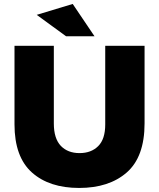

<svg xmlns="http://www.w3.org/2000/svg" viewBox="-20 -930 798 963"><path d="M344.7 -910.2Q299.8 -896.5 164.1 -855.5Q201.2 -828.1 311.5 -748Q347.7 -748 454.1 -748Q426.8 -788.1 344.7 -910.2ZM377 12.7Q526.4 12.7 615.2 -64.5Q705.1 -142.6 705.1 -311.5Q705.1 -441.4 705.1 -700.2Q655.3 -700.2 507.8 -700.2Q507.8 -601.6 507.8 -305.7Q507.8 -232.4 472.7 -197.3Q437.5 -162.1 378.9 -162.1Q320.3 -162.1 285.2 -198.2Q250 -235.4 250 -310.5Q250 -440.4 250 -700.2Q201.2 -700.2 52.7 -700.2Q52.7 -689.5 52.7 -656.2Q52.7 -569.3 52.7 -306.6Q52.7 -142.6 140.6 -64.5Q227.5 12.7 377 12.7Z"/></svg>

Font: Big-Shock
Style: Black
Weight: 400